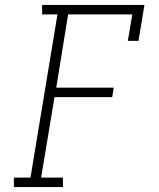

<svg xmlns="http://www.w3.org/2000/svg" viewBox="-20 -755 640 775"><path d="M36 0V-38H103L212 -697H150V-735H563L539 -590H496L514 -697H255L207 -401H439L433 -363H200L146 -38H234V0Z"/></svg>

Font: Iosevka Curly Slab XLtEx
Style: Italic
Weight: 200
Width: 7
Italic angle: -9°
Monospace: yes
Designer: Belleve Invis
Foundry: Belleve Invis
Version: Version 11.1.0; ttfautohint (v1.8.3)